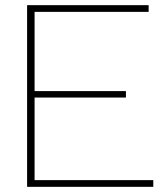

<svg xmlns="http://www.w3.org/2000/svg" viewBox="-20 -724 633 744"><path d="M85 0V-704H556V-678H114V-371H468V-346H114V-26H574V0Z"/></svg>

Font: Prodigy Sans ExtraLight
Style: Regular
Weight: 200
Designer: Wei Huang
Foundry: Wei Huang
Version: Version 1.003; ttfautohint (v1.8.3)